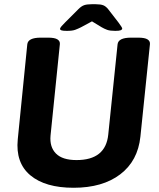

<svg xmlns="http://www.w3.org/2000/svg" viewBox="-20 -880 752 908"><path d="M296 -734Q277 -734 270.5 -736.5Q264 -739 264 -743Q264 -748 271 -756Q278 -764 288 -774L351 -837Q365 -851 378 -855.5Q391 -860 413 -860H433Q456 -860 468.5 -855Q481 -850 492 -836L540 -774Q558 -750 558 -745Q558 -740 551 -737Q544 -734 525 -734Q500 -734 486.5 -739Q473 -744 461 -751L415 -779L363 -751Q349 -744 335.5 -739Q322 -734 296 -734ZM328 8Q194 8 123.5 -51Q53 -110 64 -221L109 -670Q112 -702 173 -702H207Q239 -702 252 -693.5Q265 -685 263 -670L219 -239Q214 -185 244.5 -154Q275 -123 342 -123Q480 -123 492 -244L536 -670Q539 -702 600 -702H633Q665 -702 678 -693.5Q691 -685 689 -670L644 -234Q632 -119 548.5 -55.5Q465 8 328 8Z"/></svg>

Font: Asap
Style: Bold Italic
Weight: 700
Italic angle: -6°
Designer: Pablo Cosgaya
Foundry: Omnibus-Type
Version: Version 3.001; ttfautohint (v1.8.3)